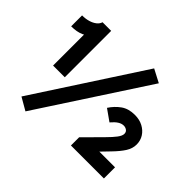

<svg xmlns="http://www.w3.org/2000/svg" viewBox="-170 -925 1194 1194"><g transform="rotate(45 427.0 -327.5)"><path d="M104 -599 136 -578Q128 -555 94 -540Q60 -525 11 -525V-621Q42 -621 67 -628.5Q92 -636 109 -649.5Q126 -663 131 -681H207V-273H104ZM184 50 101 2 561 -705 647 -660ZM819 -293Q819 -258 798 -225Q777 -192 738 -152L658 -69L644 -98H824V0H534V-72L648 -187Q682 -221 700 -245Q718 -269 718 -286Q718 -303 706 -311.5Q694 -320 679 -320Q661 -320 642.5 -308.5Q624 -297 602 -271L527 -324Q553 -364 589.5 -390Q626 -416 681 -416Q722 -416 753 -399.5Q784 -383 801.5 -355.5Q819 -328 819 -293Z"/></g></svg>

Font: Gabarito SemiBold
Style: Regular
Weight: 600
Designer: Leandro Assis / Alvaro Franca / Felipe Casaprima
Foundry: Naipe Foundry
Version: Version 1.000